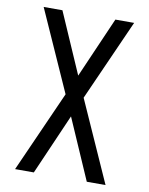

<svg xmlns="http://www.w3.org/2000/svg" viewBox="-83 -796 666 857"><g transform="rotate(10 250.0 -367.5)"><path d="M45 0 209 -368 45 -735H130L250 -460L370 -735H455L291 -367L455 0H370L250 -275L130 0Z"/></g></svg>

Font: Zed Mono
Style: Regular
Weight: 400
Monospace: yes
Designer: Belleve Invis
Foundry: Belleve Invis
Version: Version 1.0.0; ttfautohint (v1.8.4)